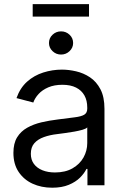

<svg xmlns="http://www.w3.org/2000/svg" viewBox="-20 -877 590 909"><path d="M227.1 11.7Q175.8 11.7 134.3 -7.3Q92.8 -26.4 68.1 -63.2Q43.5 -100.1 43.5 -153.3Q43.5 -198.2 61 -226.8Q78.6 -255.4 108.6 -272.2Q138.7 -289.1 176.3 -297.9Q213.9 -306.6 254.4 -311.5Q302.2 -317.9 333 -321.5Q363.8 -325.2 378.4 -333.7Q393.1 -342.3 393.1 -362.3V-367.7Q393.1 -401.4 379.6 -425.3Q366.2 -449.2 340.1 -462.4Q314 -475.6 275.4 -475.6Q236.8 -475.6 208.5 -463.4Q180.2 -451.2 162.6 -431.9Q145 -412.6 137.7 -391.6L58.1 -412.6Q75.2 -460.9 108.4 -490.5Q141.6 -520 184.8 -533.7Q228 -547.4 273.4 -547.4Q305.2 -547.4 340.3 -539.3Q375.5 -531.2 406 -511Q436.5 -490.7 455.6 -454.3Q474.6 -418 474.6 -361.3V0H394V-77.1H389.2Q379.4 -56.6 358.9 -36.1Q338.4 -15.6 305.7 -2Q272.9 11.7 227.1 11.7ZM240.2 -60.5Q289.6 -60.5 323.7 -80.3Q357.9 -100.1 375.5 -131.8Q393.1 -163.6 393.1 -199.7V-273.9Q387.7 -267.6 370.8 -262.7Q354 -257.8 332 -253.9Q310.1 -250 288.3 -247.1Q266.6 -244.1 251.5 -242.2Q216.3 -238.3 187.7 -228Q159.2 -217.8 142.6 -199Q126 -180.2 126 -148.9Q126 -120.6 140.6 -100.8Q155.3 -81.1 181.2 -70.8Q207 -60.5 240.2 -60.5ZM269 -618.7Q245.6 -618.7 228.8 -634.8Q211.9 -650.9 211.9 -673.3Q211.9 -696.8 228.8 -712.6Q245.6 -728.5 269 -728.5Q292.5 -728.5 309.3 -712.6Q326.2 -696.8 326.2 -673.3Q326.2 -650.9 309.3 -634.8Q292.5 -618.7 269 -618.7ZM401.4 -857.4V-798.3H134.8V-857.4Z"/></svg>

Font: V-Inter
Style: Regular-375
Weight: 375
Designer: Rasmus Andersson
Foundry: rsms
Version: Version 4.000;git-4146feb